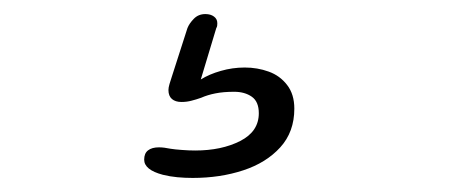

<svg xmlns="http://www.w3.org/2000/svg" viewBox="-20 -40 659 273"><path d="M254 213Q243 213 232.2 212Q221.5 211 211.5 208.5Q185 201.5 185 187Q185 178 190.5 173.8Q196 169.5 206 169.5Q213 169.5 222.5 171.5Q228.5 172.5 238.5 173.2Q248.5 174 257.5 174Q295 174 321.5 160.5Q348 147 348 121Q348 104.5 338 97.5Q328 90.5 313 90.5Q297.5 90.5 286.2 92.8Q275 95 266 99Q259 101.5 252.2 103.2Q245.5 105 238 105Q229.5 105 224.5 100.8Q219.5 96.5 219.5 88Q219.5 84.5 221 79.5Q222.5 74.5 224 70L246.5 0Q249 -6.5 255.5 -13.2Q262 -20 272 -20Q279.5 -20 284.2 -16.5Q289 -13 289 -7Q289 -5.5 288.8 -3.5Q288.5 -1.5 287.5 0L265.5 73Q277.5 65.5 294 60.8Q310.5 56 328 56Q346 56 362 61.8Q378 67.5 388.2 80.8Q398.5 94 398.5 114.5Q398.5 147.5 378.5 169.5Q358.5 191.5 325.8 202.2Q293 213 254 213Z"/></svg>

Font: Sono ExtraLight Monospace Light
Style: Regular
Weight: 300
Version: Version 2.112